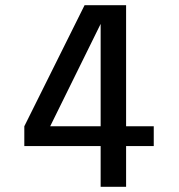

<svg xmlns="http://www.w3.org/2000/svg" viewBox="-20 -720 690 740"><path d="M367.9 0V-157.1H73.7V-233.3L306 -700H466V-233.3H572.6V-157.1H466V0ZM173.4 -233.3H367.9V-631.1H369.5Z"/></svg>

Font: Trispace Thin
Style: Regular
Weight: 100
Designer: Tyler Finck
Foundry: Etcetera Type Company
Version: Version 1.210